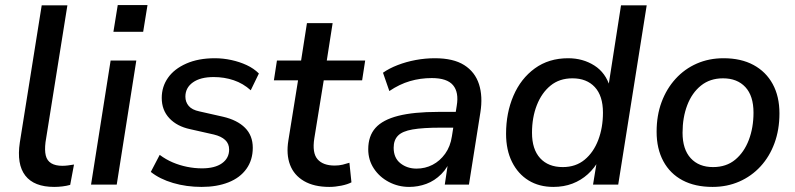

<svg xmlns="http://www.w3.org/2000/svg" viewBox="-20 -726 3126 755"><path d="M193 9Q114 9 79.5 -35.5Q45 -80 58 -166L144 -705H245L159 -167Q155 -135 160 -114.5Q165 -94 181.5 -84Q198 -74 225 -74Q236 -74 247.5 -75.5Q259 -77 271 -79L256 1Q242 5 225.5 7Q209 9 193 9Z M426 -601 443 -706H560L543 -601ZM338 0 415 -488H516L439 0Z M773 9Q713 9 660.5 -6.5Q608 -22 573 -50L608 -117Q632 -99 659 -87.5Q686 -76 715.5 -70Q745 -64 774 -64Q825 -64 853 -84Q881 -104 881 -138Q881 -161 865.5 -175.5Q850 -190 821 -197L728 -218Q676 -229 646 -261Q616 -293 616 -341Q616 -385 640.5 -420Q665 -455 712.5 -476Q760 -497 825 -497Q857 -497 889.5 -490Q922 -483 950 -470Q978 -457 998 -437L966 -371Q936 -398 899 -410.5Q862 -423 820 -423Q768 -423 738.5 -402Q709 -381 709 -346Q709 -325 722 -309.5Q735 -294 764 -288L857 -267Q913 -254 943.5 -223.5Q974 -193 974 -145Q974 -97 949 -62Q924 -27 878.5 -9Q833 9 773 9Z M1275 9Q1215 9 1175.5 -14Q1136 -37 1120.5 -78Q1105 -119 1114 -174L1152 -410H1057L1069 -488H1164L1187 -635H1288L1265 -488H1416L1404 -410H1253L1216 -182Q1207 -125 1228.5 -100Q1250 -75 1296 -75Q1313 -75 1327.5 -78.5Q1342 -82 1354 -86L1362 -9Q1347 -1 1322.5 4Q1298 9 1275 9Z M1589 9Q1546 9 1509 -10.5Q1472 -30 1450 -63.5Q1428 -97 1428 -139Q1428 -191 1456.5 -223Q1485 -255 1546 -270.5Q1607 -286 1703 -286H1783L1774 -224H1712Q1643 -224 1602.5 -217Q1562 -210 1545 -192.5Q1528 -175 1528 -145Q1528 -105 1554.5 -84Q1581 -63 1618 -63Q1652 -63 1681 -78Q1710 -93 1730.5 -121.5Q1751 -150 1757 -190L1776 -310Q1785 -363 1761.5 -391Q1738 -419 1678 -419Q1633 -419 1592 -407Q1551 -395 1511 -368L1486 -440Q1510 -457 1543.5 -470Q1577 -483 1614.5 -490Q1652 -497 1690 -497Q1763 -497 1805.5 -470Q1848 -443 1863.5 -395Q1879 -347 1869 -284L1824 0H1729L1745 -107H1755Q1742 -68 1715.5 -41.5Q1689 -15 1656.5 -3Q1624 9 1589 9Z M2156 9Q2100 9 2058.5 -16.5Q2017 -42 1993.5 -89Q1970 -136 1970 -200Q1970 -282 1999 -349.5Q2028 -417 2083 -457Q2138 -497 2214 -497Q2272 -497 2317 -468.5Q2362 -440 2379 -383L2372 -384L2422 -705H2523L2411 0H2312L2328 -98H2336Q2318 -65 2291.5 -41Q2265 -17 2231 -4Q2197 9 2156 9ZM2193 -69Q2244 -69 2279 -98Q2314 -127 2332.5 -175.5Q2351 -224 2351 -283Q2351 -349 2319 -383.5Q2287 -418 2231 -418Q2180 -418 2145 -389.5Q2110 -361 2091 -312.5Q2072 -264 2072 -204Q2072 -139 2104 -104Q2136 -69 2193 -69Z M2782 9Q2713 9 2664 -17Q2615 -43 2588.5 -92Q2562 -141 2562 -208Q2562 -272 2581.5 -324.5Q2601 -377 2636.5 -416Q2672 -455 2720 -476Q2768 -497 2825 -497Q2894 -497 2943 -470.5Q2992 -444 3018.5 -395.5Q3045 -347 3045 -280Q3045 -216 3025.5 -163Q3006 -110 2970.5 -71.5Q2935 -33 2887 -12Q2839 9 2782 9ZM2784 -69Q2836 -69 2871 -98Q2906 -127 2924.5 -175.5Q2943 -224 2943 -283Q2943 -349 2911 -383.5Q2879 -418 2823 -418Q2772 -418 2736.5 -389.5Q2701 -361 2682.5 -312.5Q2664 -264 2664 -204Q2664 -139 2696 -104Q2728 -69 2784 -69Z"/></svg>

Font: Nunito Sans 12pt SemiBold
Style: Italic
Weight: 600
Italic angle: -9°
Designer: Vernon Adams
Foundry: Vernon Adams
Version: Version 3.101;gftools[0.9.27]